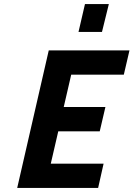

<svg xmlns="http://www.w3.org/2000/svg" viewBox="-20 -929 660 949"><path d="M484 -771C484 -771 518 -909 518 -909C518 -909 400 -909 400 -909C400 -909 368 -771 368 -771C368 -771 484 -771 484 -771ZM465 0C465 0 492 -120 492 -120C492 -120 231 -120 231 -120C231 -120 268 -280 268 -280C268 -280 473 -280 473 -280C473 -280 501 -400 501 -400C501 -400 295 -400 295 -400C295 -400 332 -560 332 -560C332 -560 592 -560 592 -560C592 -560 620 -680 620 -680C620 -680 221 -680 221 -680C221 -680 65 0 65 0C65 0 465 0 465 0Z"/></svg>

Font: My Font
Style: Bold Italic
Weight: 500
Version: Version 0.001